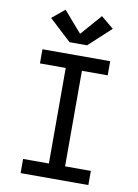

<svg xmlns="http://www.w3.org/2000/svg" viewBox="-104 -1054 808 1122"><g transform="rotate(10 300.0 -493.0)"><path d="M99 0V-84H252V-651H99V-735H501V-651H348V-84H501V0ZM248 -803 117 -924 192 -986 300 -862 408 -986 483 -924 352 -803Z"/></g></svg>

Font: Iosevka Slab Medium Extended
Style: Regular
Weight: 500
Width: 7
Monospace: yes
Designer: Belleve Invis
Foundry: Belleve Invis
Version: Version 11.1.1; ttfautohint (v1.8.3)